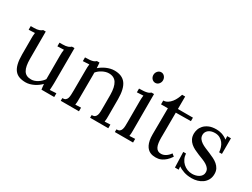

<svg xmlns="http://www.w3.org/2000/svg" viewBox="-57 -1289 2446 1865"><g transform="rotate(30 1165.5 -356.5)"><path d="M415 -368.7Q415 -393.1 416 -410.4Q417 -427.7 419.9 -444.8L348.1 -441.9V-482.9H378.9Q400.4 -482.9 415.5 -485.1Q430.7 -487.3 441.4 -491.2Q452.1 -495.1 459.2 -499.8Q466.3 -504.4 472.2 -509.8H501L500 -131.8Q500 -124 499.8 -112.1Q499.5 -100.1 499 -87.2Q498.5 -74.2 497.8 -61.3Q497.1 -48.3 496.1 -38.1L567.9 -42V0H424.8Q422.4 -17.1 420.7 -31.5Q418.9 -45.9 418 -60.1Q402.3 -44.4 383.3 -30.5Q364.3 -16.6 343 -6.3Q321.8 3.9 299.3 10Q276.9 16.1 254.9 16.1Q213.9 16.1 183.1 5.1Q152.3 -5.9 131.8 -31.2Q111.3 -56.6 101.1 -98.4Q90.8 -140.1 90.8 -202.1V-379.9Q90.8 -395.5 91.3 -411.6Q91.8 -427.7 94.7 -444.8L25.9 -441.9V-482.9H57.1Q78.1 -482.9 93.3 -485.1Q108.4 -487.3 119.1 -491.2Q129.9 -495.1 137 -499.8Q144 -504.4 149.9 -509.8H178.7V-205.1Q178.7 -161.6 184.6 -129.6Q190.4 -97.7 203.4 -76.4Q216.3 -55.2 236.8 -45.2Q257.3 -35.2 287.1 -35.2Q306.2 -35.2 324.5 -41.5Q342.8 -47.9 359.4 -58.6Q376 -69.3 390.4 -83Q404.8 -96.7 415 -112.3Z M701.2 -379.9Q701.2 -395.5 701.7 -411.6Q702.1 -427.7 705.1 -444.8L634.3 -440.9V-482.9Q667 -482.9 687.5 -485.1Q708 -487.3 720.5 -491.2Q732.9 -495.1 739.7 -499.8Q746.6 -504.4 752.4 -509.8H781.2Q782.2 -498.5 783.4 -484.1Q784.7 -469.7 785.6 -449.2Q801.8 -463.4 821 -475.6Q840.3 -487.8 861.3 -496.8Q882.3 -505.9 904.5 -511Q926.8 -516.1 948.2 -516.1Q1035.2 -516.1 1075.2 -461.7Q1115.2 -407.2 1115.2 -292.5V-106Q1115.2 -85.9 1114.7 -70.6Q1114.3 -55.2 1111.3 -38.1L1174.3 -41V0H970.2V-29.8Q993.2 -29.8 1005.1 -38.8Q1017.1 -47.9 1022.5 -64Q1027.8 -80.1 1028.6 -102.5Q1029.3 -125 1029.3 -151.9V-291.5Q1028.3 -377.9 1001 -421.6Q973.6 -465.3 914.1 -465.3Q896 -465.3 877.9 -460Q859.9 -454.6 843.3 -446Q826.7 -437.5 812 -425.8Q797.4 -414.1 786.6 -400.4Q787.1 -391.6 787.1 -381.6Q787.1 -371.6 787.1 -361.3L786.1 -106Q786.1 -85.9 785.6 -70.6Q785.2 -55.2 782.2 -38.1L845.2 -41V0H641.1V-29.8Q664.1 -29.8 676 -38.8Q688 -47.9 693.1 -64Q698.2 -80.1 699 -102.5Q699.7 -125 700.2 -151.9Z M1307.1 -379.9Q1307.1 -395.5 1307.9 -410.2Q1308.6 -424.8 1311 -444.8L1240.2 -440.9V-482.9Q1272.9 -482.9 1294.4 -485.1Q1315.9 -487.3 1329.6 -491.2Q1343.3 -495.1 1350.8 -499.8Q1358.4 -504.4 1364.3 -509.8H1393.1V-106Q1393.1 -85.9 1392.6 -70.6Q1392.1 -55.2 1389.2 -38.1L1452.1 -41V0H1248V-29.8Q1271 -29.8 1283 -38.8Q1294.9 -47.9 1300.3 -64Q1305.7 -80.1 1306.4 -102.5Q1307.1 -125 1307.1 -151.9ZM1402.3 -668Q1402.3 -655.8 1397.7 -645Q1393.1 -634.3 1385.7 -626.2Q1378.4 -618.2 1368.7 -613.8Q1358.9 -609.4 1348.1 -609.4Q1337.4 -609.4 1327.6 -613.8Q1317.9 -618.2 1310.3 -626.2Q1302.7 -634.3 1298.6 -645Q1294.4 -655.8 1294.4 -668Q1294.4 -680.7 1298.8 -691.7Q1303.2 -702.6 1310.8 -710.9Q1318.4 -719.2 1328.1 -723.9Q1337.9 -728.5 1349.1 -728.5Q1360.4 -728.5 1369.9 -723.9Q1379.4 -719.2 1386.7 -710.9Q1394 -702.6 1398.2 -691.7Q1402.3 -680.7 1402.3 -668Z M1502 -500Q1528.3 -500.5 1549.8 -514.4Q1571.3 -528.3 1587.6 -549.1Q1604 -569.8 1615.2 -594.2Q1626.5 -618.7 1632.8 -640.1H1667Q1667 -600.1 1666.7 -565.4Q1666.5 -530.8 1666.5 -500H1835V-460.9L1666.5 -459Q1666 -394 1666 -348.1Q1666 -302.2 1665.8 -271.5Q1665.5 -240.7 1665.5 -222.9Q1665.5 -205.1 1665.3 -195.8Q1665 -186.5 1665 -183.8Q1665 -181.2 1665 -180.7Q1665 -146.5 1668.7 -120.4Q1672.4 -94.2 1681.2 -76.4Q1689.9 -58.6 1704.3 -49.6Q1718.8 -40.5 1740.7 -40.5Q1766.6 -40.5 1792 -56.2Q1817.4 -71.8 1836.9 -100.6L1863.8 -78.6Q1841.8 -45.4 1820.1 -26.6Q1798.3 -7.8 1778.8 1.7Q1759.3 11.2 1742.4 13.7Q1725.6 16.1 1712.9 16.1Q1697.8 16.1 1681.9 13.7Q1666 11.2 1650.6 4.2Q1635.3 -2.9 1621.8 -15.9Q1608.4 -28.8 1598.1 -49.3Q1587.9 -69.8 1582 -99.1Q1576.7 -126 1576.7 -162.6V-168.5L1578.6 -457.5L1502 -457Z M2099.6 -22.9Q2118.7 -22.9 2137.9 -27.6Q2157.2 -32.2 2173.1 -42Q2189 -51.8 2199 -66.7Q2209 -81.5 2209 -102.1Q2209 -126 2196.5 -142.8Q2184.1 -159.7 2163.8 -172.6Q2143.6 -185.5 2117.4 -195.8Q2091.3 -206.1 2064.2 -216.8Q2037.1 -227.5 2011.2 -240.5Q1985.4 -253.4 1965.1 -271Q1944.8 -288.6 1932.4 -313Q1919.9 -337.4 1919.9 -371.1Q1919.9 -392.1 1927.7 -417.2Q1935.5 -442.4 1955.1 -464.4Q1974.6 -486.3 2007.6 -501.2Q2040.5 -516.1 2090.8 -516.1Q2104.5 -516.1 2119.9 -514.2Q2135.3 -512.2 2151.4 -507.1Q2167.5 -502 2183.6 -493.7Q2199.7 -485.4 2215.3 -473.1L2212.9 -511.2H2254.9V-335.9H2223.6Q2221.7 -361.8 2213.6 -387.2Q2205.6 -412.6 2190.2 -432.9Q2174.8 -453.1 2151.4 -465.8Q2127.9 -478.5 2095.7 -478.5Q2072.3 -478.5 2054.2 -472.4Q2036.1 -466.3 2023.7 -455.8Q2011.2 -445.3 2004.9 -431.6Q1998.5 -418 1998.5 -402.8Q1998.5 -378.4 2011 -360.8Q2023.4 -343.3 2043.9 -329.6Q2064.5 -315.9 2090.8 -304.9Q2117.2 -293.9 2144.5 -282.5Q2171.9 -271 2198.2 -258.1Q2224.6 -245.1 2245.1 -227.5Q2265.6 -210 2278.1 -186.5Q2290.5 -163.1 2290.5 -130.9Q2290.5 -93.3 2275.4 -65.4Q2260.3 -37.6 2235.6 -19.5Q2210.9 -1.5 2179.9 7.3Q2148.9 16.1 2117.2 16.1Q2066.4 16.1 2027.8 2.7Q1989.3 -10.7 1964.4 -27.8L1967.8 6.8H1925.8L1919.9 -165H1950.7Q1952.6 -133.8 1965.1 -107.7Q1977.5 -81.5 1997.8 -62.7Q2018.1 -43.9 2044.2 -33.4Q2070.3 -22.9 2099.6 -22.9Z"/></g></svg>

Font: DimaThulth2
Style: Regular
Weight: 400
Designer: R.Balvardi
Foundry: R.Balvardi (R.Balvardi@gmail.com)
Version: Version 1.00;November 13, 2018;FontCreator 11.5.0.2427 64-bi